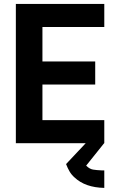

<svg xmlns="http://www.w3.org/2000/svg" viewBox="-20 -710 571 952"><path d="M190.4 -576.2V-405.3H452.1V-291H190.4V-114.3H497.1V0H58.6V-690.4H497.1V-576.2ZM417 -12.7H497.1V-1L407.2 111.3Q423.8 127.9 441.4 130.9Q459 133.8 483.4 134.8Q486.3 134.8 489.7 134.8Q493.2 134.8 497.1 134.8V221.7Q402.3 219.7 349.6 169.9Q335 157.2 325.2 140.6Q315.4 124 307.6 103.5Z"/></svg>

Font: Dinish
Style: Bold
Weight: 700
Designer: Bert Driehuis
Foundry: Playbeing
Version: Version 3.006; git-39231f3c-release